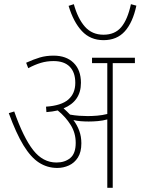

<svg xmlns="http://www.w3.org/2000/svg" viewBox="-20 -898 672 918"><path d="M369 -213Q369 -171 352.5 -145Q336 -119 309.5 -107Q283 -95 254 -95Q206 -95 166.5 -120.5Q127 -146 92 -203.5Q57 -261 22 -357L48 -365Q92 -240 138.5 -180.5Q185 -121 250 -121Q290 -121 316 -142.5Q342 -164 342 -215Q342 -262 318 -300.5Q294 -339 256 -370Q231 -364 202 -362L200 -388Q273 -393 306.5 -422Q340 -451 340 -502Q340 -552 313.5 -579Q287 -606 236 -606Q204 -606 175.5 -597.5Q147 -589 115 -572L105 -598Q140 -614 170 -623Q200 -632 236 -632Q297 -632 332 -597.5Q367 -563 367 -502Q367 -414 284 -380Q292 -373 300 -365Q308 -357 315 -350Q337 -346 359 -344.5Q381 -343 399 -343Q420 -343 444.5 -345Q469 -347 493 -353V-596H420V-622H625V-596H519V0H493V-327Q471 -321 448 -319Q425 -317 404 -317Q385 -317 366 -318.5Q347 -320 331 -324Q349 -300 359 -272.5Q369 -245 369 -213ZM632 -871Q615 -791 577 -748.5Q539 -706 475 -706Q412 -706 371.5 -749.5Q331 -793 308 -870L333 -878Q352 -809 386 -770.5Q420 -732 475 -732Q529 -732 559.5 -768Q590 -804 606 -878Z"/></svg>

Font: Noto Sans SemiCondensed Thin
Style: Italic
Weight: 100
Width: 4
Italic angle: -12°
Designer: Monotype Design Team
Foundry: Monotype Imaging Inc.
Version: Version 2.013; ttfautohint (v1.8.4.7-5d5b)